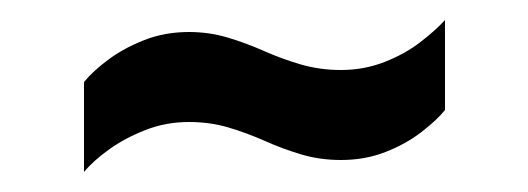

<svg xmlns="http://www.w3.org/2000/svg" viewBox="-20 -398 528 192"><path d="M64 -226V-316Q73 -327 88.5 -338.5Q104 -350 124.5 -358Q145 -366 169 -366Q189 -366 207.5 -360.5Q226 -355 244 -347Q262 -339 281 -333.5Q300 -328 321 -328Q344 -328 364.5 -336Q385 -344 400.5 -356Q416 -368 425 -378V-288Q417 -278 401.5 -266Q386 -254 365.5 -246Q345 -238 321 -238Q300 -238 281.5 -243.5Q263 -249 245 -257Q227 -265 208.5 -270.5Q190 -276 169 -276Q146 -276 125.5 -268Q105 -260 89 -248.5Q73 -237 64 -226Z"/></svg>

Font: Archivo ExtraCondensed SemiBold
Style: Regular
Weight: 600
Width: 2
Designer: Hector Gatti
Foundry: Omnibus-Type
Version: Version 2.001